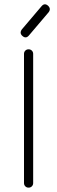

<svg xmlns="http://www.w3.org/2000/svg" viewBox="-20 -860 262 880"><path d="M83 -695Q68 -708 80 -725L170 -831Q184 -848 200 -834Q215 -820 203 -804L113 -698Q99 -681 83 -695ZM132 -21Q132 -12 126 -6Q120 0 111 0Q102 0 96 -6Q90 -12 90 -21V-613Q90 -622 96 -628Q102 -634 111 -634Q120 -634 126 -628Q132 -622 132 -613Z"/></svg>

Font: Jura Light
Style: Regular
Weight: 300
Designer: Daniel Johnson, Alexei Vanyashin
Foundry: Daniel Johnson
Version: Version 5.103